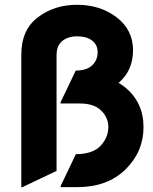

<svg xmlns="http://www.w3.org/2000/svg" viewBox="-20 -767 635 797"><path d="M73.2 9.8H68.4V-539.6Q68.4 -643.1 137.2 -695.3Q205.1 -747.1 300.3 -747.1Q395.5 -747.1 463.9 -695.3Q532.2 -643.1 532.2 -558.6Q532.2 -474.1 472.2 -422.9Q486.8 -414.6 499.5 -404.3Q575.7 -341.8 575.7 -239.7Q575.7 -137.2 501 -63.7Q426.3 9.8 300.3 9.8H231.9V4.9L294.9 -127Q365.7 -127.4 397.9 -162.1Q429.7 -197.3 429.7 -238.8Q429.7 -279.8 399.4 -308.6Q369.6 -337.4 312 -337.4H231.4V-342.3L294.4 -474.1Q341.3 -474.1 363.8 -497.1Q385.3 -518.6 385.3 -550Q385.3 -581.5 361.8 -599.1Q338.9 -616.2 300.3 -616.2Q261.7 -616.2 238.3 -596.7Q214.8 -577.1 214.8 -538.1V-57.6Z"/></svg>

Font: Nova Round
Style: Bold
Weight: 700
Designer: Wojciech Kalinowski "wmk69" (wmk69@o2.pl)
Foundry: Wojciech Kalinowski "wmk69" (wmk69@o2.pl)
Version: Version 3.1.0; 2021-05-23